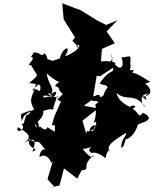

<svg xmlns="http://www.w3.org/2000/svg" viewBox="-20 -1054 949 1185"><path d="M451 -766C480 -799 486 -745 380 -706C427 -776 370 -771 349 -693C297 -675 291 -688 298 -611C319 -672 323 -677 273 -688C267 -738 238 -715 261 -732C228 -693 243 -729 189 -731C179 -711 167 -703 174 -702C208 -695 129 -642 171 -653C217 -570 225 -603 161 -541C231 -532 233 -537 228 -497C204 -479 246 -484 203 -503C168 -498 152 -471 224 -539C202 -536 202 -521 203 -551C191 -458 147 -454 191 -379C134 -348 126 -344 115 -306C112 -346 85 -345 172 -373C147 -313 130 -366 160 -360C100 -346 78 -345 150 -361C107 -259 146 -308 114 -287C147 -254 72 -223 90 -269C152 -233 190 -208 120 -169C186 -205 212 -203 180 -117C236 -145 149 -123 158 -196C235 -149 191 -221 264 -125C237 -157 211 -72 231 -88C265 -110 293 -61 287 -66C306 -50 281 -32 306 -59L273 52L316 99L258 111L347 91L370 4L375 -15L457 49L483 -2C549 -12 473 -22 558 -97C557 -63 512 -106 494 -130C501 -154 476 -112 575 -163C551 -157 515 -133 539 -115C541 -98 558 -136 631 -78C643 -134 659 -132 657 -117C636 -154 665 -176 759 -235C757 -204 728 -199 728 -141C755 -149 748 -212 780 -238C709 -161 816 -194 835 -302C829 -281 815 -280 878 -304C910 -319 904 -340 861 -358C835 -315 832 -370 797 -382C841 -404 788 -409 780 -392C797 -393 715 -412 699 -480C768 -423 802 -489 879 -393C855 -401 829 -479 902 -475C844 -465 922 -405 856 -458C919 -457 925 -506 872 -540C856 -526 883 -541 909 -550C897 -549 833 -606 788 -606C793 -625 773 -568 807 -622C763 -618 793 -618 784 -667C792 -729 772 -698 730 -700C755 -625 707 -610 672 -689C637 -646 691 -651 667 -722C675 -610 753 -687 603 -675L609 -752L689 -787L638 -860L706 -930L636 -900L583 -926L474 -993L445 -1003L364 -1034L373 -935L443 -823L427 -802L470 -757ZM355 -221C348 -233 333 -227 273 -269C251 -222 220 -313 217 -247C233 -310 179 -340 208 -266C169 -294 254 -310 247 -370C331 -394 333 -377 292 -392C302 -345 314 -411 332 -459C368 -455 290 -446 278 -479C305 -482 300 -414 297 -474C289 -437 243 -478 246 -424C287 -405 259 -415 247 -462C287 -474 340 -431 293 -468C343 -521 334 -447 288 -455C325 -519 283 -512 268 -601C378 -505 359 -579 319 -523C364 -510 321 -505 381 -464L376 -481L334 -440L356 -427L315 -334L300 -281H319V-146L397 -246ZM515 -219 489 -309 586 -385 498 -401 586 -467 555 -459 577 -587 597 -583 678 -636C681 -594 661 -637 595 -539C646 -516 617 -541 645 -517C602 -458 638 -465 586 -451C607 -421 606 -508 552 -446C521 -425 606 -427 558 -439C598 -416 594 -433 566 -406C638 -364 622 -381 672 -423C710 -452 661 -458 653 -455C655 -395 639 -432 570 -406C576 -342 566 -317 557 -292C584 -328 580 -262 535 -226C505 -279 521 -207 511 -217C582 -248 597 -232 532 -249C542 -284 569 -293 609 -262C590 -308 542 -254 567 -261C473 -223 443 -191 410 -166L463 -168L571 -266Z"/></svg>

Font: Hussar Lance
Style: ExBdObl
Weight: 700
Foundry: Cannot Into Space Fonts, PlusOne Fonts
Version: Version 2.270